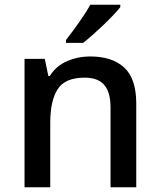

<svg xmlns="http://www.w3.org/2000/svg" viewBox="-20 -786 671 806"><path d="M358 -549Q451 -549 501.5 -502.5Q552 -456 552 -351V0H444V-335Q444 -398 418 -429Q392 -460 335 -460Q253 -460 222 -411.5Q191 -363 191 -271V0H83V-539H168L183 -467H189Q215 -509 261 -529Q307 -549 358 -549ZM485 -756Q474 -742 455 -722Q436 -702 413.5 -680.5Q391 -659 369 -639.5Q347 -620 329 -606H257V-618Q272 -637 291 -663Q310 -689 328.5 -716.5Q347 -744 359 -766H485Z"/></svg>

Font: Noto Sans Nag Mundari Medium
Style: Regular
Weight: 500
Version: Version 1.000